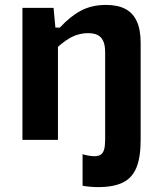

<svg xmlns="http://www.w3.org/2000/svg" viewBox="-20 -566 660 777"><path d="M376.4 191.2Q345.5 191.2 314.2 185.8V58.1Q342 66.1 361.3 66.1Q378.1 66.1 387.5 59.9Q396.9 53.8 401.2 39.5Q405.4 25.2 405.5 0H549.2Q549.2 70.6 532.2 112.1Q515.2 153.7 477.7 172.4Q440.2 191.2 376.4 191.2ZM214.5 0H70.8V-534.2H196.7L205.8 -437.5H214.5ZM405.5 0V-355.6Q405.5 -384.2 397.1 -401.2Q388.8 -418.1 373.7 -425Q358.7 -431.8 337 -431.8Q297.2 -431.8 261.8 -411.5Q226.4 -391.2 193 -354.8V-454.2H222.2Q264.2 -500 307.9 -523Q351.5 -546.1 409.1 -546.1Q455.7 -546.1 486.7 -530.1Q517.7 -514.2 533.4 -480.3Q549.2 -446.4 549.2 -392.7V0Z"/></svg>

Font: Monaspace Neon Var ExtraLight
Style: Regular
Weight: 200
Designer: Riley Cran and the Lettermatic Team
Version: Version 1.200 (Monaspace Neon Var)